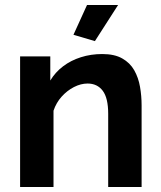

<svg xmlns="http://www.w3.org/2000/svg" viewBox="-20 -750 644 770"><path d="M547.9 0H413.9V-293.8Q413.9 -357 392 -386Q370.1 -415 331.2 -415Q304.2 -415 276.6 -400.9Q249 -386.7 227.1 -362.3Q205.3 -337.9 194.6 -306V0H60.6V-523.8H181.7V-427.1Q201.8 -460.5 233 -484.1Q264.2 -507.8 304.4 -520.5Q344.5 -533.3 390.1 -533.3Q439.2 -533.3 470.3 -515.6Q501.5 -498 518.3 -468.3Q535.2 -438.5 541.5 -401.9Q547.9 -365.3 547.9 -327.3ZM360.6 -585.1 274.6 -610.5 329 -730H453.6Z"/></svg>

Font: Raleway Thin
Style: Regular
Weight: 100
Designer: Matt McInerney, Pablo Impallari, Rodrigo Fuenzalida
Foundry: Matt McInerney, Pablo Impallari, Rodrigo Fuenzalida
Version: Version 4.026